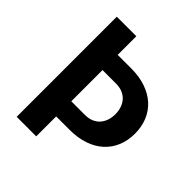

<svg xmlns="http://www.w3.org/2000/svg" viewBox="-196 -838 964 964"><g transform="rotate(45 286.5 -355.5)"><path d="M312.5 -470.7H217.3L216.8 -471.2V-249H312.5Q339.8 -249 359.9 -257.6Q379.9 -266.1 393.1 -281.2Q406.2 -296.4 412.8 -316.4Q419.4 -336.4 419.4 -359.4Q419.4 -382.3 412.8 -402.6Q406.2 -422.9 393.1 -438Q379.9 -453.1 359.6 -461.9Q339.4 -470.7 312.5 -470.7ZM78.1 -710.9H216.8V-578.6H312.5Q370.6 -578.6 416.3 -562.7Q461.9 -546.9 493.4 -518.1Q524.9 -489.3 541.5 -449Q558.1 -408.7 558.1 -360.4Q558.1 -311.5 541.5 -271.2Q524.9 -231 493.4 -202.1Q461.9 -173.3 416.3 -157.5Q370.6 -141.6 312.5 -141.6H216.8V0H78.1Z"/></g></svg>

Font: Ufes Sans
Style: Bold
Weight: 700
Designer: Ricardo Esteves & Filipe Motta
Foundry: ProDesignUfes - Ricardo Esteves, Filipe Motta (This is a derivative work, based on Roboto family, by Christian Robertson
Version: Version 2.0